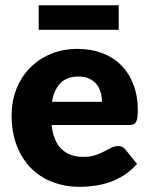

<svg xmlns="http://www.w3.org/2000/svg" viewBox="-20 -716 579 744"><path d="M25 0ZM281 -526.5Q332.5 -526.5 375.2 -510.5Q418 -494.5 448.8 -464Q479.5 -433.5 496.8 -389.2Q514 -345 514 -289Q514 -271.5 512.5 -260.5Q511 -249.5 507 -243Q503 -236.5 496.2 -234Q489.5 -231.5 479 -231.5H180Q187.5 -166.5 219.5 -137.2Q251.5 -108 302 -108Q329 -108 348.5 -114.5Q368 -121 383.2 -129Q398.5 -137 411.2 -143.5Q424 -150 438 -150Q456.5 -150 466 -136.5L511 -81Q487 -53.5 459.2 -36.2Q431.5 -19 402.2 -9.2Q373 0.5 343.8 4.2Q314.5 8 288 8Q233.5 8 185.8 -9.8Q138 -27.5 102.2 -62.5Q66.5 -97.5 45.8 -149.5Q25 -201.5 25 -270.5Q25 -322.5 42.8 -369Q60.5 -415.5 93.8 -450.5Q127 -485.5 174.2 -506Q221.5 -526.5 281 -526.5ZM284 -419.5Q239.5 -419.5 214.5 -394.2Q189.5 -369 181.5 -321.5H375Q375 -340 370.2 -357.5Q365.5 -375 354.8 -388.8Q344 -402.5 326.5 -411Q309 -419.5 284 -419.5ZM130 -695.5H440V-600.5H130Z"/></svg>

Font: Lato Black
Style: Regular
Weight: 900
Designer: Lukasz Dziedzic
Foundry: tyPoland Lukasz Dziedzic
Version: Version 2.007; 2014-02-27